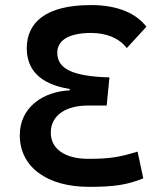

<svg xmlns="http://www.w3.org/2000/svg" viewBox="-20 -723 626 753"><path d="M336.9 -703.1C159.2 -703.1 85 -634.8 85 -533.7C85 -452.6 133.3 -393.1 253.4 -374V-368.7C150.4 -363.8 57.6 -303.7 57.6 -192.4C57.6 -69.8 162.1 9.8 329.1 9.8C428.2 9.8 478 2 542 -23.4L519.5 -128.4C446.8 -106 408.2 -100.1 326.7 -100.1C234.9 -100.1 179.2 -138.7 179.2 -202.6C179.2 -271 238.3 -309.1 325.2 -309.1H398.4L409.2 -419.4C262.7 -423.8 204.6 -453.6 204.6 -516.6C204.6 -560.1 242.7 -593.8 337.4 -593.8C398.4 -593.8 448.2 -572.8 477.1 -534.2L554.2 -618.2C514.6 -669.9 442.9 -703.1 336.9 -703.1Z"/></svg>

Font: Cascadia Code NF SemiBold
Style: Regular
Weight: 600
Monospace: yes
Designer: Aaron Bell
Foundry: Saja Typeworks
Version: Version 2404.023